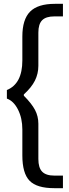

<svg xmlns="http://www.w3.org/2000/svg" viewBox="-20 -794 363 1007"><path d="M16.1 -276.9V-321.8Q97.2 -355 97.2 -477.1V-602.1Q97.2 -691.9 137.7 -732.9Q178.2 -773.9 268.1 -773.9H310.1V-708H265.1Q221.2 -708 201.2 -688Q181.2 -668 181.2 -623V-449.2Q181.2 -407.2 163.1 -371.1Q145 -335 105 -298.8V-292Q146 -251 163.6 -217.5Q181.2 -184.1 181.2 -145V40Q181.2 85.9 201.2 106.4Q221.2 127 265.1 127H310.1V192.9H264.2Q173.3 192.9 135.3 154.1Q97.2 115.2 97.2 21V-115.2Q97.2 -173.8 74.5 -219Q51.8 -264.2 16.1 -276.9Z"/></svg>

Font: Sarala
Style: Regular
Weight: 400
Designer: Andres Torresi
Foundry: Huerta Tipografica
Version: Version 1.004;PS 001.003;hotconv 1.0.70;makeotf.lib2.5.58329